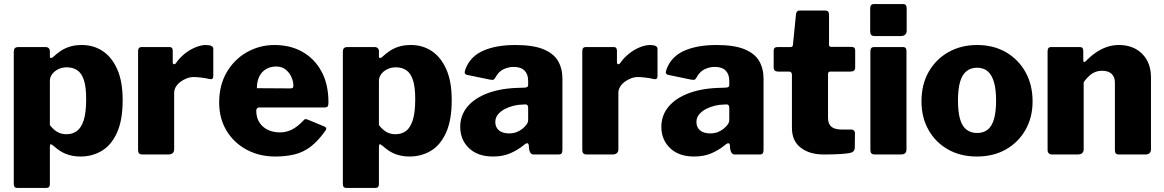

<svg xmlns="http://www.w3.org/2000/svg" viewBox="-20 -762 5739 947"><path d="M203 -530Q226 -530 226 -508V-483Q226 -476 231 -476Q236 -476 241 -480Q259 -497 279 -510.5Q299 -524 324.5 -532Q350 -540 384 -540Q441 -540 486 -510.5Q531 -481 558 -421Q585 -361 585 -268Q585 -169 557 -107.5Q529 -46 482 -18Q435 10 377 10Q340 10 308.5 -1.5Q277 -13 246 -41Q234 -51 230 -50.5Q226 -50 226 -36V146Q226 165 209 165H65Q48 165 48 145V-506Q48 -518 53 -524Q58 -530 73 -530H203ZM226 -145Q242 -124 261.5 -112Q281 -100 308 -100Q338 -100 359.5 -116Q381 -132 393 -169.5Q405 -207 405 -273Q405 -334 393.5 -368Q382 -402 360.5 -416Q339 -430 309 -430Q286 -430 267 -420.5Q248 -411 237 -396Q226 -381 226 -363V-145Z M685 0Q671 0 666 -5.5Q661 -11 661 -23V-509Q661 -530 678 -530H816Q832 -530 832 -512V-454Q832 -447 837.5 -445.5Q843 -444 848 -451Q866 -477 891 -497Q916 -517 944 -528.5Q972 -540 995 -540Q1032 -540 1032 -521V-387Q1032 -368 1014 -372Q994 -377 971.5 -379.5Q949 -382 936 -382Q918 -382 901 -375.5Q884 -369 869.5 -358Q855 -347 847 -333Q839 -319 839 -305V-26Q839 0 809 0H685Z M1244 -216Q1244 -182 1259.5 -158Q1275 -134 1301.5 -121.5Q1328 -109 1361 -109Q1391 -109 1419 -122.5Q1447 -136 1479 -170Q1483 -174 1486 -174.5Q1489 -175 1498 -172L1580 -138Q1596 -131 1584 -116Q1549 -67 1513.5 -39.5Q1478 -12 1435 -1Q1392 10 1337 10Q1259 10 1196 -24Q1133 -58 1097 -118Q1061 -178 1061 -257Q1061 -342 1098.5 -406Q1136 -470 1198.5 -505Q1261 -540 1334 -540Q1412 -540 1471.5 -506.5Q1531 -473 1565.5 -410Q1600 -347 1600 -257Q1600 -245 1597.5 -239Q1595 -233 1583 -232H1258Q1252 -232 1248 -228Q1244 -224 1244 -216ZM1410 -326Q1420 -326 1423.5 -328.5Q1427 -331 1427 -340Q1427 -359 1418 -380.5Q1409 -402 1390 -418Q1371 -434 1342 -434Q1315 -434 1293 -421.5Q1271 -409 1259 -385Q1247 -361 1247 -327Z M1826 -530Q1849 -530 1849 -508V-483Q1849 -476 1854 -476Q1859 -476 1864 -480Q1882 -497 1902 -510.5Q1922 -524 1947.5 -532Q1973 -540 2007 -540Q2064 -540 2109 -510.5Q2154 -481 2181 -421Q2208 -361 2208 -268Q2208 -169 2180 -107.5Q2152 -46 2105 -18Q2058 10 2000 10Q1963 10 1931.5 -1.5Q1900 -13 1869 -41Q1857 -51 1853 -50.5Q1849 -50 1849 -36V146Q1849 165 1832 165H1688Q1671 165 1671 145V-506Q1671 -518 1676 -524Q1681 -530 1696 -530H1826ZM1849 -145Q1865 -124 1884.5 -112Q1904 -100 1931 -100Q1961 -100 1982.5 -116Q2004 -132 2016 -169.5Q2028 -207 2028 -273Q2028 -334 2016.5 -368Q2005 -402 1983.5 -416Q1962 -430 1932 -430Q1909 -430 1890 -420.5Q1871 -411 1860 -396Q1849 -381 1849 -363V-145Z M2563 -46Q2534 -22 2497 -6Q2460 10 2412 10Q2336 10 2293 -31.5Q2250 -73 2250 -136Q2250 -194 2286.5 -237Q2323 -280 2390 -304Q2457 -328 2549 -329L2570 -330Q2574 -330 2579.5 -332.5Q2585 -335 2585 -344V-363Q2585 -396 2567 -414Q2549 -432 2513 -432Q2488 -432 2463.5 -420.5Q2439 -409 2423 -379Q2419 -372 2415 -369.5Q2411 -367 2398 -369L2282 -393Q2276 -395 2273 -400Q2270 -405 2276 -422Q2300 -484 2363.5 -512Q2427 -540 2522 -540Q2610 -540 2660.5 -519Q2711 -498 2732.5 -461Q2754 -424 2754 -374V-25Q2754 -11 2750 -5.5Q2746 0 2733 0H2612Q2601 0 2595.5 -9.5Q2590 -19 2589 -31L2588 -46Q2585 -65 2563 -46ZM2585 -230Q2585 -248 2570 -247L2554 -246Q2536 -246 2513.5 -240.5Q2491 -235 2470.5 -224.5Q2450 -214 2436.5 -198Q2423 -182 2423 -160Q2423 -134 2441 -119Q2459 -104 2491 -104Q2513 -104 2529.5 -111Q2546 -118 2557 -127Q2569 -137 2577 -147.5Q2585 -158 2585 -171V-230Z M2876 0Q2862 0 2857 -5.5Q2852 -11 2852 -23V-509Q2852 -530 2869 -530H3007Q3023 -530 3023 -512V-454Q3023 -447 3028.5 -445.5Q3034 -444 3039 -451Q3057 -477 3082 -497Q3107 -517 3135 -528.5Q3163 -540 3186 -540Q3223 -540 3223 -521V-387Q3223 -368 3205 -372Q3185 -377 3162.5 -379.5Q3140 -382 3127 -382Q3109 -382 3092 -375.5Q3075 -369 3060.5 -358Q3046 -347 3038 -333Q3030 -319 3030 -305V-26Q3030 0 3000 0H2876Z M3555 -46Q3526 -22 3489 -6Q3452 10 3404 10Q3328 10 3285 -31.5Q3242 -73 3242 -136Q3242 -194 3278.5 -237Q3315 -280 3382 -304Q3449 -328 3541 -329L3562 -330Q3566 -330 3571.5 -332.5Q3577 -335 3577 -344V-363Q3577 -396 3559 -414Q3541 -432 3505 -432Q3480 -432 3455.5 -420.5Q3431 -409 3415 -379Q3411 -372 3407 -369.5Q3403 -367 3390 -369L3274 -393Q3268 -395 3265 -400Q3262 -405 3268 -422Q3292 -484 3355.5 -512Q3419 -540 3514 -540Q3602 -540 3652.5 -519Q3703 -498 3724.5 -461Q3746 -424 3746 -374V-25Q3746 -11 3742 -5.5Q3738 0 3725 0H3604Q3593 0 3587.5 -9.5Q3582 -19 3581 -31L3580 -46Q3577 -65 3555 -46ZM3577 -230Q3577 -248 3562 -247L3546 -246Q3528 -246 3505.5 -240.5Q3483 -235 3462.5 -224.5Q3442 -214 3428.5 -198Q3415 -182 3415 -160Q3415 -134 3433 -119Q3451 -104 3483 -104Q3505 -104 3521.5 -111Q3538 -118 3549 -127Q3561 -137 3569 -147.5Q3577 -158 3577 -171V-230Z M4076 -409Q4064 -409 4064 -397V-181Q4064 -151 4080.5 -137Q4097 -123 4133 -123H4181Q4188 -123 4192.5 -117.5Q4197 -112 4197 -105L4196 -33Q4196 -12 4170 -7Q4151 -4 4129 -2.5Q4107 -1 4085.5 -0.5Q4064 0 4043 0Q3973 0 3929.5 -33.5Q3886 -67 3886 -131V-392Q3886 -409 3872 -409H3818Q3796 -409 3796 -429V-513Q3796 -530 3816 -530H3880Q3890 -530 3891 -541L3906 -691Q3908 -710 3923 -710H4051Q4069 -710 4069 -690V-541Q4069 -531 4079 -531H4178Q4198 -531 4198 -514V-429Q4198 -409 4175 -409Z M4451 -27Q4451 -12 4444 -6Q4437 0 4421 0H4297Q4283 0 4278 -5.5Q4273 -11 4273 -23V-509Q4273 -530 4291 -530H4434Q4451 -530 4451 -511ZM4452 -611Q4452 -584 4421 -584H4296Q4282 -584 4277 -590Q4272 -596 4272 -608V-720Q4272 -742 4290 -742H4434Q4452 -742 4452 -722Z M4798 10Q4717 10 4655.5 -25Q4594 -60 4559.5 -121.5Q4525 -183 4525 -262Q4525 -346 4561 -408.5Q4597 -471 4659 -505.5Q4721 -540 4799 -540Q4881 -540 4942.5 -504Q5004 -468 5038.5 -405.5Q5073 -343 5073 -262Q5073 -183 5038 -121.5Q5003 -60 4941.5 -25Q4880 10 4798 10ZM4799 -106Q4831 -106 4852 -123Q4873 -140 4883 -176Q4893 -212 4893 -266Q4893 -321 4882.5 -357Q4872 -393 4851.5 -410.5Q4831 -428 4799 -428Q4768 -428 4746.5 -410.5Q4725 -393 4715 -357Q4705 -321 4705 -266Q4705 -211 4715 -175.5Q4725 -140 4746.5 -123Q4768 -106 4799 -106Z M5171 0Q5147 0 5147 -23V-509Q5147 -530 5164 -530H5306Q5323 -530 5323 -512V-464Q5323 -458 5326 -456.5Q5329 -455 5335 -460Q5358 -484 5384 -502Q5410 -520 5438.5 -530Q5467 -540 5499 -540Q5570 -540 5613.5 -496.5Q5657 -453 5657 -380V-27Q5657 0 5629 0H5500Q5488 0 5483.5 -5Q5479 -10 5479 -23V-355Q5479 -383 5462.5 -398Q5446 -413 5416 -413Q5398 -413 5382.5 -407Q5367 -401 5353 -388.5Q5339 -376 5325 -357V-26Q5325 0 5295 0H5171Z"/></svg>

Font: Libre Franklin Thin ExtraBold
Style: Regular
Weight: 800
Version: Version 3.000